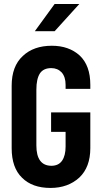

<svg xmlns="http://www.w3.org/2000/svg" viewBox="-20 -928 508 956"><path d="M38.1 -190.4V-501Q38.1 -598.6 93.8 -649.4Q147.5 -700.2 238.3 -700.2Q323.2 -700.2 377 -651.4Q429.7 -601.6 429.7 -505.9V-485.4H306.6V-505.9Q306.6 -544.9 287.1 -567.4Q266.6 -588.9 235.4 -588.9Q196.3 -588.9 178.7 -562.5Q161.1 -535.2 161.1 -481.4V-204.1Q161.1 -103.5 235.4 -102.5Q271.5 -102.5 289.1 -127.9Q306.6 -153.3 306.6 -198.2V-271.5H234.4V-368.2H429.7V-190.4Q429.7 -95.7 375 -43.9Q318.4 7.8 231.4 7.8Q140.6 7.8 89.8 -43Q38.1 -92.8 38.1 -190.4ZM252 -908.2H375L252 -772.5H153.3Z"/></svg>

Font: Dinish Condensed
Style: Bold
Weight: 700
Width: 3
Designer: Bert Driehuis
Foundry: Playbeing
Version: Version 3.006; git-39231f3c-release